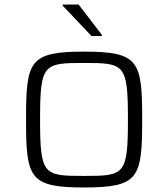

<svg xmlns="http://www.w3.org/2000/svg" viewBox="-20 -820 743 848"><path d="M384 -661H430V-666L327 -800H257V-795ZM351 8C594 8 608 -34 608 -293C608 -550 594 -592 351 -592C109 -592 95 -550 95 -293C95 -34 109 8 351 8ZM351 -43C172 -43 157 -47 157 -293C157 -537 172 -542 351 -542C530 -542 545 -537 545 -293C545 -47 530 -43 351 -43Z"/></svg>

Font: Saira UNSAM Light SC
Style: Regular
Weight: 300
Designer: Hector Gatti with collaboration of the Omnibus-Type team
Foundry: Omnibus-Type
Version: Version 1.072;PS 001.072;hotconv 1.0.88;makeotf.lib2.5.64775